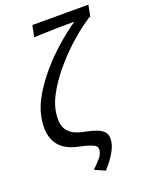

<svg xmlns="http://www.w3.org/2000/svg" viewBox="-164 -795 821 1062"><g transform="rotate(-20 246.5 -264.0)"><path d="M270 184 209 157Q242 125 256.5 107Q271 89 275 69Q277 58 274 49.5Q271 41 260 34.5Q249 28 228.5 21.5Q208 15 175 8Q140 1 110 -14Q80 -29 60 -55Q40 -81 32.5 -121.5Q25 -162 37 -222Q48 -278 84.5 -339Q121 -400 171 -457.5Q221 -515 278.5 -565Q336 -615 388 -650H337Q306 -650 273 -649Q240 -648 207.5 -647Q175 -646 150 -645L163 -712H493L480 -645H475Q422 -612 364.5 -562Q307 -512 256.5 -454.5Q206 -397 169.5 -337Q133 -277 123 -226Q115 -183 119 -153.5Q123 -124 138.5 -105Q154 -86 178.5 -75Q203 -64 236 -58Q270 -51 294.5 -42.5Q319 -34 333.5 -22Q348 -10 352.5 7.5Q357 25 352 50Q348 73 328 107.5Q308 142 270 184Z"/></g></svg>

Font: Matigon Symbol
Style: Regular
Weight: 400
Designer: Paul D. Hunt
Foundry: Adobe Systems Incorporated
Version: Version 2.021;PS 2.000;hotconv 1.0.86;makeotf.lib2.5.63406